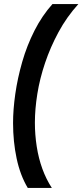

<svg xmlns="http://www.w3.org/2000/svg" viewBox="-20 -717 404 941"><path d="M116 204Q79 142 61.5 59.5Q44 -23 44 -114Q44 -180 55 -257Q66 -334 89 -414Q112 -494 149 -567Q186 -640 237 -697H364Q307 -634 267 -560Q227 -486 201 -409Q175 -332 163 -257Q151 -182 151 -116Q151 -57 160 1Q169 59 187.5 110Q206 161 234 204Z"/></svg>

Font: Hanken Grotesk ExtraBold
Style: Italic
Weight: 800
Italic angle: -8°
Designer: Alfredo Marco Pradil
Foundry: Hanken Design Co.
Version: Version 3.013